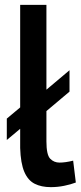

<svg xmlns="http://www.w3.org/2000/svg" viewBox="-20 -760 332 790"><path d="M189 10Q150 10 122.5 -4Q95 -18 80 -53Q65 -88 63 -151V-230L8 -184V-272L63 -318V-740H171V-391L266 -471V-383L171 -303V-178Q171 -123 186.5 -107Q202 -91 225 -91Q237 -91 251 -93Q265 -95 281 -99L292 -9Q271 -1 244 4.5Q217 10 189 10Z"/></svg>

Font: Georama Medium
Style: Regular
Weight: 500
Designer: Jean-Baptiste Levee
Foundry: Production Type
Version: Version 1.000